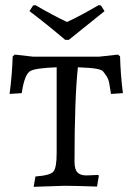

<svg xmlns="http://www.w3.org/2000/svg" viewBox="-20 -718 514 742"><path d="M199 -127C199 -89 194.8 -65 186.5 -55C178.2 -45 155 -38.7 117 -36L110 4L229 0C255 0 297 1 355 3L362 -39L359 -42L315 -40C298.3 -40 286.3 -44 279 -52C271.7 -60 268 -73.7 268 -93C268 -255.7 272.3 -377.3 281 -458C315.7 -456.7 340 -454.7 354 -452C366.7 -449.3 374.5 -446.3 377.5 -443C380.5 -439.7 384.8 -433.8 390.5 -425.5C396.2 -417.2 400 -407.8 402 -397.5C404 -387.2 406.3 -373 409 -355L455 -358C449 -404 445.3 -451.3 444 -500L436 -507L363 -499H108L37 -507L29 -500C27.7 -454 23.7 -405.7 17 -355L64 -358C71.3 -408 82.7 -436.7 98 -444C112 -451.3 145.7 -456 199 -458ZM370 -697 361 -698C314.3 -670.7 273.7 -649 239 -633C202.3 -650.3 161.7 -672 117 -698L108 -697L94 -675C137.3 -642.3 183.3 -605.3 232 -564H246L384 -675Z"/></svg>

Font: Alegreya SC
Style: Regular
Weight: 400
Designer: Juan Pablo del Peral
Foundry: Juan Pablo del Peral
Version: Version 1.003